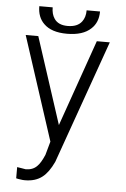

<svg xmlns="http://www.w3.org/2000/svg" viewBox="-58 -873 616 935"><g transform="rotate(5 250.0 -405.5)"><path d="M239.3 -83 453.1 -685.5H389.6L241.2 -262.7L103.5 -685.5H42L207 -178.7L188.5 -112.3Q170.9 -71.3 154.3 -55.7Q133.8 -34.2 98.6 -34.2L75.2 -38.1L56.6 -41V13.7Q67.4 16.6 78.1 17.6Q87.9 19.5 99.6 19.5Q151.4 19.5 184.6 -6.8Q214.8 -30.3 239.3 -83ZM161.1 -831.1H95.7Q95.7 -777.3 127.9 -746.1Q165 -709 241.2 -709Q319.3 -709 358.4 -746.1Q392.6 -777.3 392.6 -831.1H327.1Q327.1 -796.9 310.5 -775.4Q289.1 -747.1 241.2 -747.1Q195.3 -747.1 175.8 -776.4Q161.1 -797.9 161.1 -831.1Z"/></g></svg>

Font: DotumChe
Style: Regular
Weight: 400
Monospace: yes
Version: Version 2.21